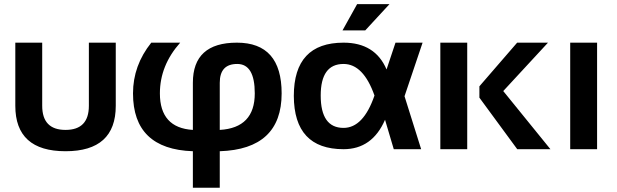

<svg xmlns="http://www.w3.org/2000/svg" viewBox="-20 -718 2967 924"><path d="M53.7 -209V-512.7H183.1V-209Q183.1 -92.8 295.4 -92.8Q407.7 -92.8 407.7 -209V-512.7H537.1V-209Q537.1 9.8 295.4 9.8Q53.7 9.8 53.7 -209Z M708 -512.7H847.2Q749.5 -402.8 749.5 -268.6Q749.5 -102.5 908.2 -92.8V-319.8Q908.2 -512.7 1120.1 -512.7Q1335.4 -512.7 1335.4 -268.6Q1335.4 0 1037.6 9.8V185.5H908.2V9.8Q620.1 0 620.1 -268.6Q620.1 -402.8 708 -512.7ZM1206.1 -268.6Q1206.1 -410.2 1121.6 -410.2Q1037.6 -410.2 1037.6 -319.8V-92.8Q1206.1 -102.5 1206.1 -268.6Z M1394 -256.3Q1394 -512.7 1633.3 -512.7Q1785.2 -512.7 1840.3 -383.8L1883.3 -512.7H2013.7L1926.8 -254.9L2006.8 0H1875L1833 -141.6Q1771.5 0 1633.3 0Q1395 0 1394 -256.3ZM1633.3 -102.5Q1728.5 -102.5 1782.2 -258.3Q1728.5 -410.2 1633.3 -410.2Q1523.4 -410.2 1523.4 -258.3Q1523.4 -102.5 1633.3 -102.5ZM1698.7 -698.2H1854.5L1737.8 -571.8H1628.4Z M2617.2 -512.7 2401.9 -279.8 2628.9 0H2469.2L2287.1 -248V-302.7L2468.8 -512.7ZM2228.5 -512.7V0H2099.1V-512.7Z M2853.5 -512.7V0H2724.1V-512.7Z"/></svg>

Font: Voltera
Style: Bold
Weight: 700
Designer: Bernd Montag
Version: Version 1.301